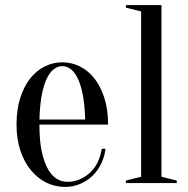

<svg xmlns="http://www.w3.org/2000/svg" viewBox="-20 -720 740 755"><path d="M135 -230Q135 -166 144.5 -123Q154 -80 169.5 -53.5Q185 -27 204.5 -16Q224 -5 245 -5Q271 -5 294 -15Q317 -25 335 -42Q353 -59 364.5 -83Q376 -107 380 -135H395Q391 -103 377.5 -75.5Q364 -48 343 -28Q322 -8 294.5 3.5Q267 15 235 15Q197 15 163 -1.5Q129 -18 102.5 -49.5Q76 -81 60.5 -126.5Q45 -172 45 -230Q45 -290 60 -336Q75 -382 99.5 -412.5Q124 -443 156.5 -459Q189 -475 225 -475Q261 -475 293.5 -459Q326 -443 350.5 -412.5Q375 -382 390 -336Q405 -290 405 -230ZM225 -460Q210 -460 195 -450.5Q180 -441 167 -417Q154 -393 145.5 -352.5Q137 -312 135 -250H315Q313 -312 304.5 -352.5Q296 -393 283 -417Q270 -441 255 -450.5Q240 -460 225 -460Z M535 -25V-675L475 -690V-700H615V-25L675 -10V0H475V-10Z"/></svg>

Font: Oranienbaum
Style: Regular
Weight: 400
Designer: Oleg Pospelov and Jovanny Lemonad
Foundry: Oleg Pospelov and jovanny Lemonad
Version: Version 1.001; ttfautohint (v0.91) -l 8 -r 50 -G 200 -x 0 -w